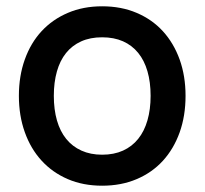

<svg xmlns="http://www.w3.org/2000/svg" viewBox="-20 -575 650 610"><path d="M304.5 15Q244 15 195.2 -6Q146.5 -27 112 -64.8Q77.5 -102.5 58.8 -155Q40 -207.5 40 -270.5Q40 -333.5 58.8 -386Q77.5 -438.5 112.2 -476Q147 -513.5 195.8 -534.2Q244.5 -555 304.5 -555Q365 -555 414 -534.2Q463 -513.5 497.5 -475.8Q532 -438 550.8 -385.8Q569.5 -333.5 569.5 -270.5Q569.5 -207 550.8 -154.5Q532 -102 497.5 -64.2Q463 -26.5 414 -5.8Q365 15 304.5 15ZM304.5 -83.5Q342 -83.5 370.8 -96.5Q399.5 -109.5 419 -133.8Q438.5 -158 448.5 -192.8Q458.5 -227.5 458.5 -270.5Q458.5 -314 448.5 -348.5Q438.5 -383 419 -407Q399.5 -431 370.8 -443.8Q342 -456.5 304.5 -456.5Q266.5 -456.5 237.8 -443.5Q209 -430.5 189.8 -406.5Q170.5 -382.5 160.8 -348Q151 -313.5 151 -270.5Q151 -227 161 -192.2Q171 -157.5 190.5 -133.5Q210 -109.5 238.8 -96.5Q267.5 -83.5 304.5 -83.5Z"/></svg>

Font: Vela Sans SemBd
Style: Regular
Weight: 600
Designer: Principal design: Mikhail Sharanda - project Manrope.
Design modification: Ravid Balaliev
Foundry: Mikhail Sharanda
Version: Version 1.001